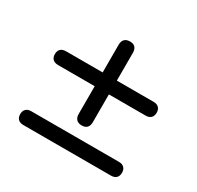

<svg xmlns="http://www.w3.org/2000/svg" viewBox="-121 -678 843 820"><g transform="rotate(30 300.0 -268.5)"><path d="M300 -123Q283 -123 274 -132.5Q265 -142 265 -159V-296H85Q67 -296 58 -305Q49 -314 49 -330Q49 -346 58 -355Q67 -364 85 -364H265V-501Q265 -518 274 -527.5Q283 -537 301 -537Q318 -537 326.5 -527.5Q335 -518 335 -501V-364H516Q533 -364 542 -355Q551 -346 551 -330Q551 -314 542 -305Q533 -296 516 -296H335V-159Q335 -142 326.5 -132.5Q318 -123 300 -123ZM84 0Q67 0 58 -9Q49 -18 49 -34Q49 -50 58 -59Q67 -68 84 -68H516Q533 -68 542 -59Q551 -50 551 -34Q551 -18 542 -9Q533 0 516 0Z"/></g></svg>

Font: Nunito Medium
Style: Regular
Weight: 500
Designer: Vernon Adams
Foundry: Vernon Adams
Version: Version 3.602